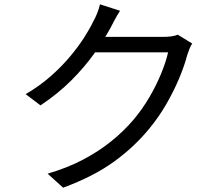

<svg xmlns="http://www.w3.org/2000/svg" viewBox="-20 -827 1040 891"><path d="M872 -625Q865 -615 859 -599.5Q853 -584 849 -572Q836 -522 811 -462.5Q786 -403 751 -342.5Q716 -282 671 -228Q603 -145 508.5 -76.5Q414 -8 273 44L201 -21Q293 -48 366 -86.5Q439 -125 497 -172Q555 -219 600 -272Q639 -318 671.5 -373Q704 -428 727 -483.5Q750 -539 760 -584H389L421 -656Q433 -656 466 -656Q499 -656 541.5 -656Q584 -656 626 -656Q668 -656 699.5 -656Q731 -656 740 -656Q760 -656 777 -658.5Q794 -661 805 -666ZM537 -777Q524 -757 512 -734.5Q500 -712 493 -698Q463 -643 418 -579.5Q373 -516 311 -454Q249 -392 168 -338L99 -390Q164 -428 215 -473Q266 -518 304.5 -564Q343 -610 370 -652Q397 -694 413 -728Q421 -741 430.5 -764.5Q440 -788 444 -807Z"/></svg>

Font: Noto Sans JP Thin
Style: Regular
Weight: 400
Version: Version 2.004-H2;hotconv 1.0.118;makeotfexe 2.5.65603